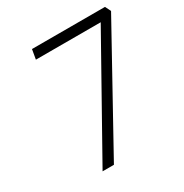

<svg xmlns="http://www.w3.org/2000/svg" viewBox="-170 -866 954 998"><g transform="rotate(-30 307.5 -367.0)"><path d="M539 -676H150L160 -734H598L615 -700L228 0H160Z"/></g></svg>

Font: Exo Light
Style: Italic
Weight: 300
Italic angle: -9°
Designer: Natanael Gama
Foundry: Natanael Gama
Version: Version 1.500; ttfautohint (v1.6)